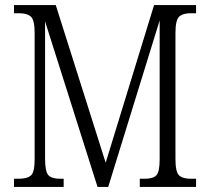

<svg xmlns="http://www.w3.org/2000/svg" viewBox="-20 -734 825 754"><path d="M35 0V-32H53Q87 -32 101.5 -45Q116 -58 116 -108V-605Q116 -655 101.5 -668.5Q87 -682 55 -682H35V-714H199L395 -95L585 -714H750V-682H729Q698 -682 683.5 -668.5Q669 -655 669 -604V-110Q669 -59 683 -45.5Q697 -32 730 -32H750V0H529V-32H548Q581 -32 594 -45.5Q607 -59 607 -109V-654L405 0H363L157 -650V-111Q157 -59 170.5 -45.5Q184 -32 216 -32H230V0Z"/></svg>

Font: Noto Serif Condensed Light
Style: Regular
Weight: 300
Width: 3
Designer: Monotype Design Team
Foundry: Monotype Imaging Inc.
Version: Version 2.013